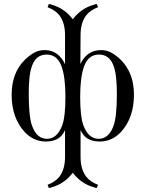

<svg xmlns="http://www.w3.org/2000/svg" viewBox="-20 -723 750 989"><path d="M670 -235Q670 -116 603 -43Q557 6 493 6Q420 6 395 -53V85Q395 149 424 187Q444 213 485 229L478 246Q437 235 413 220Q380 200 355 167Q330 200 297 220Q273 235 232 246L225 229Q266 213 286 187Q315 149 315 85V-53Q290 6 217 6Q153 6 107 -43Q40 -116 40 -235Q40 -347 107 -414Q127 -434 152.5 -449.5Q178 -465 209 -465Q248 -465 274.5 -444.5Q301 -424 315 -392V-542Q315 -606 286 -644Q266 -670 225 -686L232 -703Q273 -692 297 -677Q330 -657 355 -624Q380 -657 413 -677Q437 -692 478 -703L485 -686Q444 -670 424 -644Q395 -606 395 -542L394 -393Q408 -425 435 -445Q462 -465 501 -465Q532 -465 557.5 -449.5Q583 -434 603 -414Q670 -347 670 -235ZM582 -239Q582 -288 578 -324Q574 -360 565 -384Q544 -442 490 -442Q435 -442 413 -381Q393 -326 393 -224Q393 -123 409 -79Q435 -8 488 -8Q540 -8 564 -73Q582 -119 582 -239ZM317 -224Q317 -326 297 -381Q275 -442 220 -442Q166 -442 145 -384Q136 -360 132 -324Q128 -288 128 -239Q128 -119 146 -73Q170 -8 222 -8Q275 -8 301 -79Q317 -123 317 -224Z"/></svg>

Font: EIisabethische
Style: Book
Weight: 400
Designer: Salychow
Version: Version 1.3